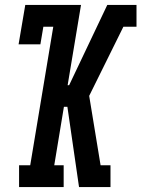

<svg xmlns="http://www.w3.org/2000/svg" viewBox="-20 -755 571 775"><path d="M57 0V-88H102L195 -647H155L143 -576H55L82 -735H307L253 -411H259L413 -735H531V-647H478L340 -368L386 -88H426V0H299L252 -324H238L199 -88H237V0Z"/></svg>

Font: Iosevka Curly Slab SmBdObl
Style: Regular
Weight: 600
Italic angle: -9°
Monospace: yes
Designer: Belleve Invis
Foundry: Belleve Invis
Version: Version 11.0.0; ttfautohint (v1.8.3)